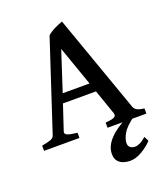

<svg xmlns="http://www.w3.org/2000/svg" viewBox="-154 -748 925 1070"><g transform="rotate(-20 308.5 -213.0)"><path d="M0 0V-30.8Q33.2 -36.6 51.5 -43Q69.8 -49.3 74.7 -64L249 -594.2Q268.1 -611.3 293.7 -623.5Q319.3 -635.7 340.3 -643.1L545.4 -64Q550.3 -50.3 563 -42.5Q575.7 -34.7 606.9 -30.8V0H376.5V-30.8Q414.1 -33.2 428.2 -40.5Q442.4 -47.9 437 -64L385.3 -212.4H189.5L140.1 -64Q135.3 -48.8 152.6 -42Q169.9 -35.2 210 -30.8V0ZM207.5 -266.1H366.7L284.2 -501ZM432.6 216.8Q414.1 216.8 394.8 210.7Q375.5 204.6 362.3 189.2Q349.1 173.8 349.1 146Q349.1 56.2 504.4 -21L538.6 -11.7Q481.4 30.3 463.9 62Q446.3 93.8 446.3 116.7Q446.3 134.8 457.8 143.3Q469.2 151.9 485.8 151.9Q498 151.9 514.6 144.3Q531.2 136.7 551.8 118.2L565.9 146Q543 171.9 505.4 194.3Q467.8 216.8 432.6 216.8Z"/></g></svg>

Font: David Libre Medium
Style: Regular
Weight: 500
Designer: Ismar David, J. Victor Gaultney, Annie Olsen and Meir Sadan
Foundry: Monotype Imaging Inc. & SIL International
Version: Version 1.100; ttfautohint (v1.8.4.7-5d5b)